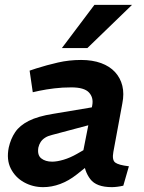

<svg xmlns="http://www.w3.org/2000/svg" viewBox="-20 -763 595 791"><path d="M488 2Q475 5 462.5 6.5Q450 8 441 8Q377 8 352 -25Q327 -58 325 -103L320 -126L360 -329Q366 -361 346.5 -382Q327 -403 274 -403Q237 -403 204 -399Q171 -395 142 -389L115 -383L102 -472L129 -481Q173 -495 219 -505.5Q265 -516 314 -516Q361 -516 396.5 -503Q432 -490 454 -466Q476 -442 484 -409.5Q492 -377 484 -337L447 -137Q441 -104 454.5 -93.5Q468 -83 511 -78ZM158 8Q115 8 79 -12Q43 -32 24.5 -68.5Q6 -105 16 -155Q24 -191 42.5 -218.5Q61 -246 98.5 -265Q136 -284 199 -294L378 -324L363 -252L194 -207Q177 -203 165.5 -195.5Q154 -188 147.5 -178Q141 -168 138 -155Q133 -124 150 -110.5Q167 -97 195 -97Q215 -97 242 -105Q269 -113 297 -129L344 -156L355 -91L296 -44Q263 -18 228 -5Q193 8 158 8ZM235 -565 369 -743H524L340 -565Z"/></svg>

Font: REM Medium Medium
Style: Italic
Weight: 500
Italic angle: -11°
Version: Version 1.005;gftools[0.9.28]